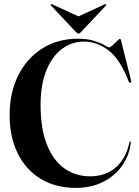

<svg xmlns="http://www.w3.org/2000/svg" viewBox="-20 -902 680 937"><path d="M618 -206Q611.5 -143.5 576 -93.2Q540.5 -43 482.5 -14Q424.5 15 351 15Q251 15 178.2 -29.5Q105.5 -74 66.2 -154Q27 -234 27 -340Q27 -450 69 -534Q111 -618 186.2 -665.5Q261.5 -713 360 -713Q408 -713 440.5 -702.2Q473 -691.5 490.8 -681Q508.5 -670.5 512.5 -670.5Q518 -670.5 529.5 -681Q541 -691.5 551.5 -702Q562 -712.5 564.5 -712.5Q569 -712.5 570.5 -705.5L620 -508Q622 -500 616.5 -498.5Q611 -497.5 607.5 -506Q567 -611.5 510.8 -655.2Q454.5 -699 390 -699Q330 -699 282 -663Q234 -627 206 -557.8Q178 -488.5 178 -389.5Q178 -274 208.8 -196.5Q239.5 -119 294.2 -80.2Q349 -41.5 420 -41.5Q495 -41.5 545.2 -85.2Q595.5 -129 611.5 -207Q613 -212 615.5 -212Q618.5 -212 618 -206ZM376.5 -747Q369 -738 363 -738Q357 -738 349.5 -747L229.5 -874.5Q225.5 -879 228.5 -881.5Q230.5 -883.5 236 -880.5L363 -822L490 -880.5Q495 -883.5 497.5 -881.5Q500 -879 496.5 -874.5Z"/></svg>

Font: Fraunces 144pt S000 SemiBold
Style: Regular
Weight: 600
Version: Version 1.000; ttfautohint (v1.8.3)